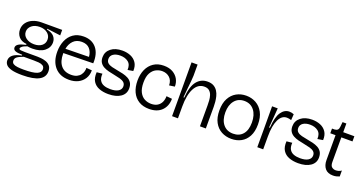

<svg xmlns="http://www.w3.org/2000/svg" viewBox="-40 -1395 4287 2265"><g transform="rotate(20 2103.5 -262.5)"><path d="M251 150Q163 150 114.5 136.5Q66 123 46 99.5Q26 76 26 46Q26 5 61 -23.5Q96 -52 169 -66V-76Q109 -76 81.5 -87.5Q54 -99 54 -126Q54 -151 80.5 -169Q107 -187 173 -202V-213Q105 -220 73.5 -258.5Q42 -297 42 -349Q42 -397 69 -434Q96 -471 144 -492Q192 -513 255 -513H512V-444L342 -466V-456Q406 -443 433.5 -411Q461 -379 461 -336Q461 -271 407 -228Q353 -185 254 -185Q237 -185 224 -186.5Q211 -188 193 -191Q147 -175 130.5 -160.5Q114 -146 114 -136Q114 -122 137 -119.5Q160 -117 189 -117H345Q361 -117 390.5 -114.5Q420 -112 451.5 -101.5Q483 -91 505 -66.5Q527 -42 527 3Q527 150 251 150ZM257 -240Q316 -240 352.5 -268.5Q389 -297 389 -346Q389 -394 351 -425Q313 -456 254 -456Q191 -456 153 -424.5Q115 -393 115 -348Q115 -301 155 -270.5Q195 -240 257 -240ZM242 83Q361 83 409 63Q457 43 457 4Q457 -28 435.5 -41.5Q414 -55 382.5 -57.5Q351 -60 321 -60H194Q138 -39 116 -21.5Q94 -4 94 23Q94 50 113.5 62.5Q133 75 166.5 79Q200 83 242 83Z M787 13Q672 13 608.5 -58.5Q545 -130 545 -252Q545 -328 571 -390.5Q597 -453 649.5 -490Q702 -527 780 -527Q883 -527 940 -458.5Q997 -390 991 -268L618 -261Q618 -258 618 -254Q618 -157 662.5 -104Q707 -51 791 -51Q834 -51 862.5 -65Q891 -79 907 -101Q923 -123 929 -146.5Q935 -170 934 -190L1004 -184Q1004 -124 976.5 -80Q949 -36 900.5 -11.5Q852 13 787 13ZM780 -460Q715 -460 675.5 -421Q636 -382 624 -317L918 -322Q913 -384 878.5 -422Q844 -460 780 -460Z M1280 13Q1216 13 1165.5 -6Q1115 -25 1087.5 -68Q1060 -111 1065 -183L1135 -190Q1131 -137 1149 -106.5Q1167 -76 1201.5 -63Q1236 -50 1282 -50Q1348 -50 1383 -72.5Q1418 -95 1418 -132Q1418 -164 1398 -181.5Q1378 -199 1344 -208Q1310 -217 1269 -225Q1231 -232 1195.5 -241Q1160 -250 1131.5 -265.5Q1103 -281 1086 -307Q1069 -333 1069 -374Q1069 -442 1122.5 -484.5Q1176 -527 1265 -527Q1321 -527 1367.5 -508Q1414 -489 1441.5 -448.5Q1469 -408 1466 -344L1398 -333Q1402 -401 1362 -432Q1322 -463 1261 -463Q1207 -463 1174 -440.5Q1141 -418 1141 -379Q1141 -346 1161.5 -328.5Q1182 -311 1216 -302.5Q1250 -294 1290 -287Q1325 -281 1360.5 -272.5Q1396 -264 1425.5 -248.5Q1455 -233 1473 -205.5Q1491 -178 1491 -134Q1491 -65 1434 -26Q1377 13 1280 13Z M1792 13Q1715 13 1661 -20.5Q1607 -54 1579 -114.5Q1551 -175 1551 -256Q1551 -335 1578.5 -396Q1606 -457 1658.5 -492Q1711 -527 1786 -527Q1854 -527 1899.5 -500.5Q1945 -474 1968 -431.5Q1991 -389 1990 -339L1921 -329Q1920 -392 1882 -426Q1844 -460 1788 -460Q1750 -460 1712.5 -441.5Q1675 -423 1650 -379Q1625 -335 1625 -259Q1625 -183 1649 -137.5Q1673 -92 1711.5 -72Q1750 -52 1795 -52Q1843 -52 1874.5 -72Q1906 -92 1921 -125.5Q1936 -159 1936 -199L2007 -192Q2006 -98 1949 -42.5Q1892 13 1792 13Z M2078 0V-212L2077 -675H2153V-535Q2153 -514 2148.5 -469Q2144 -424 2138.5 -368Q2133 -312 2128 -255H2138Q2149 -399 2200.5 -463Q2252 -527 2335 -527Q2381 -527 2411.5 -509.5Q2442 -492 2460.5 -463Q2479 -434 2487.5 -400Q2496 -366 2499 -332.5Q2502 -299 2502 -272V0H2428V-259Q2428 -288 2426 -322.5Q2424 -357 2414 -387.5Q2404 -418 2381.5 -438Q2359 -458 2318 -458Q2239 -458 2195.5 -376Q2152 -294 2152 -149V0Z M2824 13Q2755 13 2699.5 -17Q2644 -47 2611.5 -107Q2579 -167 2579 -257Q2579 -346 2611 -406Q2643 -466 2697.5 -496.5Q2752 -527 2820 -527Q2888 -527 2943.5 -496Q2999 -465 3031.5 -404.5Q3064 -344 3064 -254Q3064 -164 3032 -104.5Q3000 -45 2946 -16Q2892 13 2824 13ZM2824 -52Q2901 -52 2945 -103.5Q2989 -155 2989 -251Q2989 -347 2943.5 -404Q2898 -461 2820 -461Q2743 -461 2698 -405.5Q2653 -350 2653 -258Q2653 -162 2698.5 -107Q2744 -52 2824 -52Z M3148 0V-235L3147 -513H3218L3199 -266H3209Q3218 -403 3259 -463.5Q3300 -524 3361 -524Q3390 -524 3419 -512L3414 -437Q3399 -442 3384.5 -444.5Q3370 -447 3358 -447Q3294 -447 3258 -372.5Q3222 -298 3222 -163V0Z M3663 13Q3599 13 3548.5 -6Q3498 -25 3470.5 -68Q3443 -111 3448 -183L3518 -190Q3514 -137 3532 -106.5Q3550 -76 3584.5 -63Q3619 -50 3665 -50Q3731 -50 3766 -72.5Q3801 -95 3801 -132Q3801 -164 3781 -181.5Q3761 -199 3727 -208Q3693 -217 3652 -225Q3614 -232 3578.5 -241Q3543 -250 3514.5 -265.5Q3486 -281 3469 -307Q3452 -333 3452 -374Q3452 -442 3505.5 -484.5Q3559 -527 3648 -527Q3704 -527 3750.5 -508Q3797 -489 3824.5 -448.5Q3852 -408 3849 -344L3781 -333Q3785 -401 3745 -432Q3705 -463 3644 -463Q3590 -463 3557 -440.5Q3524 -418 3524 -379Q3524 -346 3544.5 -328.5Q3565 -311 3599 -302.5Q3633 -294 3673 -287Q3708 -281 3743.5 -272.5Q3779 -264 3808.5 -248.5Q3838 -233 3856 -205.5Q3874 -178 3874 -134Q3874 -65 3817 -26Q3760 13 3663 13Z M4100 9Q4033 9 4000 -31Q3967 -71 3967 -136V-449H3901V-508H3933Q3960 -510 3972 -523Q3984 -536 3986 -562L3992 -622H4040V-513H4180V-448H4040V-138Q4040 -93 4061 -76.5Q4082 -60 4109 -60Q4126 -60 4146 -65.5Q4166 -71 4180 -83V-8Q4161 0 4141.5 4.5Q4122 9 4100 9Z"/></g></svg>

Font: Bricolage Grotesque 48pt Light
Style: Regular
Weight: 300
Designer: Mathieu Triay
Foundry: Atelier Triay
Version: Version 1.000; ttfautohint (v1.8.4.7-5d5b);gftools[0.9.32]